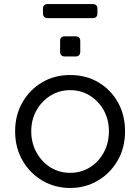

<svg xmlns="http://www.w3.org/2000/svg" viewBox="-20 -920 695 952"><path d="M328 12Q252 12 190 -24.5Q128 -61 91.5 -124.5Q55 -188 55 -269Q55 -349 91 -412Q127 -475 188.5 -511.5Q250 -548 328 -548Q406 -548 467.5 -512Q529 -476 564.5 -413Q600 -350 600 -269Q600 -187 563 -123.5Q526 -60 464.5 -24Q403 12 328 12ZM328 -63Q382 -63 425.5 -90Q469 -117 494.5 -164Q520 -211 520 -269Q520 -327 494.5 -373Q469 -419 425.5 -446Q382 -473 328 -473Q274 -473 230.5 -446Q187 -419 161 -373Q135 -327 135 -269Q135 -211 161 -164Q187 -117 230.5 -90Q274 -63 328 -63ZM217 -830Q193 -830 193 -854V-876Q193 -900 217 -900H439Q463 -900 463 -876V-854Q463 -830 439 -830ZM302 -640Q278 -640 278 -664V-716Q278 -740 302 -740H354Q378 -740 378 -716V-664Q378 -640 354 -640Z"/></svg>

Font: Pitagon Sans Text
Style: Regular
Weight: 400
Designer: Travis Tran
Foundry: Pitagon
Version: Version 1.001; ttfautohint (v1.8.4.7-5d5b);gftools[0.9.26]